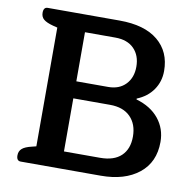

<svg xmlns="http://www.w3.org/2000/svg" viewBox="-78 -775 874 855"><g transform="rotate(10 359.0 -347.5)"><path d="M70 0Q51 0 51 -25Q51 -44 64 -55.5Q77 -67 107 -74L127 -79V-616L107 -621Q77 -629 64 -640Q51 -651 51 -670Q51 -695 70 -695H395Q508 -695 568.5 -645Q629 -595 629 -508Q629 -460 603 -422.5Q577 -385 530 -366V-362Q596 -343 632 -298.5Q668 -254 668 -194Q668 -102 604 -51Q540 0 432 0ZM396 -395Q446 -395 475 -425.5Q504 -456 504 -505Q504 -556 474 -586.5Q444 -617 389 -617H252V-395ZM415 -78Q478 -78 510.5 -109Q543 -140 543 -196Q543 -252 510.5 -285Q478 -318 418 -318H252V-78Z"/></g></svg>

Font: Maitree Semibold
Style: Regular
Weight: 600
Designer: CadsonDemak Team
Foundry: CadsonDemak
Version: Version 1.010